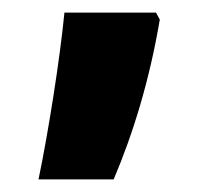

<svg xmlns="http://www.w3.org/2000/svg" viewBox="-20 -150 322 304"><path d="M227 -130H82C75 -58 57 57 41 134H160C191 61 217 -24 233 -119Z"/></svg>

Font: Noto Sans Sinhala UI Condensed ExtraBold
Style: Regular
Weight: 800
Width: 3
Designer: Jelle Bosma - Monotype Design Team
Foundry: Monotype Imaging Inc.
Version: Version 2.006